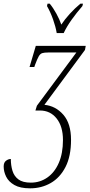

<svg xmlns="http://www.w3.org/2000/svg" viewBox="-79 -786 492 1046"><path d="M85 240Q31 240 -0.5 222Q-32 204 -45.5 176.5Q-59 149 -59 121Q-59 99 -46 89.5Q-33 80 -20 80Q-20 115 -11 144.5Q-2 174 21.5 191.5Q45 209 89 209Q139 209 179 181Q219 153 241.5 101Q264 49 264 -23Q264 -97 229.5 -140.5Q195 -184 138 -184H114L122 -210L337 -500H183Q162 -500 151 -496.5Q140 -493 132 -479Q124 -465 112 -433L108 -421H82L116 -536H388L384 -514L163 -215Q224 -209 266 -161Q308 -113 308 -24Q308 65 278 123.5Q248 182 197.5 211Q147 240 85 240ZM230 -606Q224 -641 210 -680.5Q196 -720 177 -753L180 -766H192Q211 -743 228.5 -711Q246 -679 255 -652Q274 -681 301.5 -711Q329 -741 359 -766H373L370 -753Q338 -716 311.5 -679Q285 -642 268 -606Z"/></svg>

Font: Noto Serif ExtraCondensed ExtraLight
Style: Italic
Weight: 200
Width: 2
Italic angle: -12°
Designer: Monotype Design Team
Foundry: Monotype Imaging Inc.
Version: Version 2.014; ttfautohint (v1.8.4.7-5d5b)